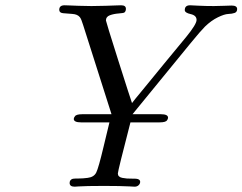

<svg xmlns="http://www.w3.org/2000/svg" viewBox="-20 -703 913 723"><path d="M203.1 -666Q203.1 -683.1 223.1 -683.1Q226.1 -683.1 239 -682.6Q252 -682.1 274.9 -681.2Q297.9 -680.2 324.2 -680.2Q353 -680.2 378.4 -681.2Q403.8 -682.1 418.5 -682.6Q433.1 -683.1 436 -683.1Q454.1 -683.1 454.1 -669.9Q454.1 -660.2 448.2 -655.8Q445.3 -653.8 426.8 -652.3Q408.2 -650.9 393.6 -645.5Q378.9 -640.1 378.9 -626Q378.9 -622.1 425 -476.6Q471.2 -331.1 477.1 -314.9Q482.9 -322.8 489.5 -330.8Q496.1 -338.9 511 -356.9Q525.9 -375 543.9 -397Q562 -418.9 599.6 -465.1Q637.2 -511.2 681.2 -564Q720.2 -611.8 720.2 -627.9Q720.2 -645 698 -649.9Q675.8 -654.8 675.8 -665Q675.8 -683.1 695.8 -683.1Q699.7 -683.1 726.8 -681.6Q753.9 -680.2 785.2 -680.2Q803.2 -680.2 825.2 -681.2Q847.2 -682.1 852.1 -682.1Q873 -682.1 873 -668.9Q873 -657.7 863.5 -654.3Q854 -650.9 839.6 -650.4Q825.2 -649.9 800.5 -637.9Q775.9 -626 752 -603Q735.8 -586.9 698.2 -541L479 -272.9H585.9Q612.8 -272.9 612.8 -259.8Q612.8 -254.9 608.9 -250Q604 -242.2 581.1 -242.2H471.2Q424.3 -61 423.8 -49.8Q423.8 -36.6 440.4 -33.2Q457 -29.8 477.5 -30.3Q498 -30.8 502.9 -26.9Q507.8 -23.9 507.8 -18.1Q507.8 -11.2 502 -5.6Q496.1 0 486.8 0Q483.9 0 469 -1Q454.1 -2 428 -2.4Q401.9 -2.9 372.1 -2.9Q337.9 -2.9 313 -2.4Q288.1 -2 276.1 -1Q264.2 0 261.2 0Q242.2 0 242.2 -14.2Q242.2 -20 245.1 -23.9Q249 -28.8 254.4 -29.8Q259.8 -30.8 275.9 -30.8Q292 -30.8 310.1 -33.2Q334 -36.1 342.5 -53.5Q351.1 -70.8 370.1 -150.9Q383.3 -206.1 392.1 -242.2H285.2Q258.3 -242.2 257.8 -254.9Q257.8 -259.8 262.2 -265.1Q267.1 -272.9 290 -272.9H399.9L293 -608.9Q286.1 -631.8 280.8 -638.2Q272 -649.4 252 -650.6Q231.9 -651.9 217.5 -653.3Q203.1 -654.8 203.1 -666Z"/></svg>

Font: CMU Classical Serif
Style: Italic
Weight: 500
Italic angle: -14.04°
Version: Version 0.7.0